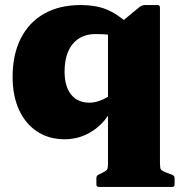

<svg xmlns="http://www.w3.org/2000/svg" viewBox="-20 -536 712 761"><path d="M614 64H408V-405L535 -510Q539 -512 544 -514Q549 -516 553 -516H604Q614 -516 614 -506ZM443 -392Q433 -395 413.5 -398Q394 -401 359 -401Q301 -401 268.5 -362Q236 -323 236 -252Q236 -193 262 -161Q288 -129 335 -129Q354 -129 376 -137Q398 -145 422 -161L434 -133Q413 -66 358.5 -25Q304 16 236 16Q174 16 127.5 -14.5Q81 -45 55.5 -100.5Q30 -156 30 -231Q30 -320 62.5 -384Q95 -448 155.5 -482Q216 -516 300 -516Q358 -516 400 -499.5Q442 -483 490 -441ZM372 205Q362 205 362 195V170Q362 160 371 156L380 152Q400 142 404 136.5Q408 131 408 112V25H614V108Q614 130 617.5 135.5Q621 141 639 148L663 157Q672 161 672 170V195Q672 205 662 205Z"/></svg>

Font: Hahmlet Black
Style: Regular
Weight: 900
Version: Version 1.002